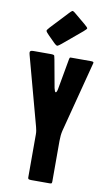

<svg xmlns="http://www.w3.org/2000/svg" viewBox="-103 -1004 601 1054"><g transform="rotate(10 197.5 -477.0)"><path d="M290.7 -893.1Q308.6 -877.8 308.6 -873.6Q308.6 -869.3 290.7 -854L186.2 -766.5Q170 -752.9 164.1 -751.2Q158.1 -749.5 142.8 -764.8L108.8 -798.8Q92.7 -814.9 91 -820.5Q89.3 -826 104.6 -842.1L193.8 -937.3Q205.7 -950.1 210.8 -953.1Q215.9 -956 229.5 -944.1ZM251 -700H360Q375 -700 375 -694Q375 -693 374.5 -690.5Q374 -688 373 -685L272 -296Q266 -271 266 -239V-13Q266 -4 263.5 -2Q261 0 252 0H152Q144 0 138 -1.5Q132 -3 132 -12V-252Q132 -265 130 -274Q128 -283 126 -292L23 -673Q20 -684 20 -689Q20 -694 24 -697Q28 -700 40 -700H137Q155 -700 156.5 -694Q158 -688 161 -674L189 -520Q194 -498 199 -498Q205 -498 209 -519L240 -692Q242 -698 243 -699Q244 -700 251 -700Z"/></g></svg>

Font: Railroad Gothic CC
Style: Bold
Weight: 700
Designer: indestructible type*
Foundry: Cowboy Collective
Version: Version 1.000